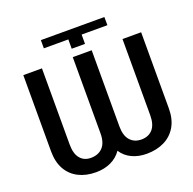

<svg xmlns="http://www.w3.org/2000/svg" viewBox="-151 -1030 1196 1192"><g transform="rotate(-20 447.5 -434.0)"><path d="M284.7 10.3Q219.2 10.3 169.7 -14.9Q120.1 -40 92.8 -88.6Q65.4 -137.2 65.4 -207.5V-710.9H188.5V-207.5Q188.5 -146.5 214.4 -115.5Q240.2 -84.5 284.7 -84.5Q334.5 -84.5 363.3 -115.2Q392.1 -146 392.1 -207.5V-710.9H517.1V-207.5Q517.1 -146.5 544.7 -115.5Q572.3 -84.5 619.1 -84.5Q666 -84.5 693.4 -115.2Q720.7 -146 720.7 -207.5V-710.9H843.8V-207.5Q843.8 -137.2 815.4 -88.6Q787.1 -40 736.6 -14.9Q686 10.3 619.1 10.3Q565.4 10.3 522.5 -10Q479.5 -30.3 454.1 -69.8Q426.8 -30.3 383.1 -10Q339.4 10.3 284.7 10.3ZM403.8 -762.2V-823.7H242.2V-877.9H661.6L662.1 -823.7H491.7V-762.2Z"/></g></svg>

Font: Roboto Slab LO Medium
Style: Regular
Weight: 500
Designer: Google
Version: Version 2.000